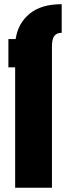

<svg xmlns="http://www.w3.org/2000/svg" viewBox="-20 -884 320 904"><path d="M224.6 0H51.3V-566.9H19.5V-700.2H53.7Q64.5 -773.9 119.1 -819.1Q173.8 -864.3 270.5 -864.3V-729.5Q246.6 -729.5 235.6 -714.6Q224.6 -699.7 224.6 -665Z"/></svg>

Font: Anton
Style: Regular
Weight: 400
Designer: Vernon Adams, Tural Alisoy
Foundry: Vernon Adams
Version: Version 2.300